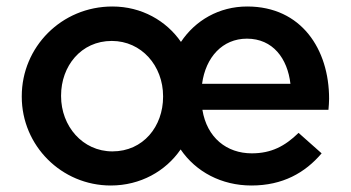

<svg xmlns="http://www.w3.org/2000/svg" viewBox="-20 -559 1080 591"><path d="M321 12C412 12 490 -32 536 -99C583 -30 662 12 754 12C850 12 919 -27 970 -87L899 -150C857 -109 815 -87 755 -87C678 -87 617 -135 603 -221H991C992 -233 993 -244 993 -255C993 -407 908 -539 741 -539C654 -539 581 -496 537 -430C492 -495 416 -539 326 -539C169 -539 47 -414 47 -263V-261C47 -111 169 12 321 12ZM874 -301H602C613 -383 665 -440 740 -440C820 -440 865 -379 874 -301ZM326 -93C234 -93 168 -171 168 -263V-265C168 -355 229 -433 324 -433C416 -433 482 -356 482 -263V-261C482 -170 421 -93 326 -93Z"/></svg>

Font: Mission Medium
Style: Regular
Weight: 500
Version: Version 1.000;FEAKit 1.0